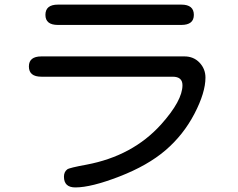

<svg xmlns="http://www.w3.org/2000/svg" viewBox="-20 -779 1040 840"><path d="M106.4 -488.3Q106.4 -532.2 161.1 -532.2H787.1Q827.1 -532.2 853 -504.9Q878.9 -477.5 878.9 -439.5Q878.9 -374 830.6 -281.2Q782.2 -188.5 704.1 -121.6Q626 -54.7 502.4 -6.8Q378.9 41 309.6 41Q259.8 41 259.8 -5.9Q259.8 -27.3 274.4 -38.1Q283.2 -44.9 358.4 -58.6Q560.5 -96.7 684.6 -234.4Q778.3 -338.9 778.3 -406.2Q778.3 -443.4 735.4 -443.4H161.1Q106.4 -443.4 106.4 -488.3ZM773.4 -758.8Q828.1 -758.8 828.1 -713.9Q828.1 -669.9 773.4 -669.9H233.4Q178.7 -669.9 178.7 -713.9Q178.7 -758.8 233.4 -758.8Z"/></svg>

Font: MotoyaLMaru
Style: W3 mono
Weight: 400
Version: Version 1.01